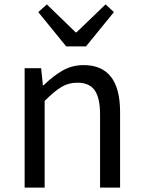

<svg xmlns="http://www.w3.org/2000/svg" viewBox="-20 -853 651 873"><path d="M154 -798 193 -833 324 -706H328L460 -833L498 -798L371 -642H281ZM167 -543 175 -465H178Q223 -509 266 -533Q309 -557 360 -557Q526 -557 526 -344V0H435V-332Q435 -408 410.5 -442.5Q386 -477 332 -477Q292 -477 260 -458Q228 -439 183 -394V0H92V-543Z"/></svg>

Font: Noto Sans SC
Style: Regular
Weight: 400
Designer: Ryoko NISHIZUKA ____ (kana & ideographs); Paul D. Hunt (Latin, Greek & Cyrillic); Wenlong ZHANG ___ (bopomofo); Sandoll 
Foundry: Adobe Systems Incorporated
Version: Version 1.004